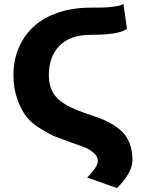

<svg xmlns="http://www.w3.org/2000/svg" viewBox="-20 -750 732 983"><path d="M48.8 -365.2Q48.8 -440.9 75.7 -504.4Q102.5 -567.9 152.3 -613.8Q202.1 -659.7 277.3 -685.3Q352.5 -710.9 445.8 -710.9Q485.8 -710.9 506.8 -711.4Q527.8 -711.9 563.5 -716.3Q599.1 -720.7 611.8 -730L629.9 -603Q593.8 -571.8 445.8 -571.8Q339.4 -571.8 284.7 -515.9Q230 -460 230 -365.2Q230 -322.3 244.6 -289.8Q259.3 -257.3 284.2 -237.1Q309.1 -216.8 341.1 -201.2Q373 -185.5 408.7 -173.3Q444.3 -161.1 479.7 -148.7Q515.1 -136.2 547.1 -118.4Q579.1 -100.6 604 -77.1Q628.9 -53.7 643.6 -16.4Q658.2 21 658.2 69.8Q658.2 133.8 579.1 212.9L426.8 159.2Q481 103.5 481 74.2Q481 51.8 460.2 33.4Q439.5 15.1 418.7 6.6Q397.9 -2 348.6 -19Q295.9 -37.6 266.8 -49.1Q237.8 -60.5 189.9 -89.6Q142.1 -118.7 116.2 -151.4Q90.3 -184.1 69.6 -240Q48.8 -295.9 48.8 -365.2Z"/></svg>

Font: LT Superior Black
Style: Regular
Weight: 900
Designer: Daniel Lyons
Foundry: LyonsType
Version: Version 2.005